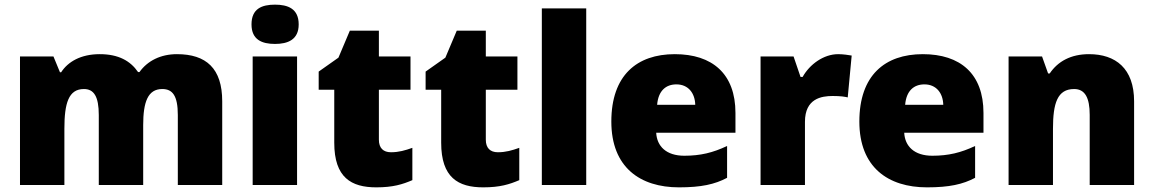

<svg xmlns="http://www.w3.org/2000/svg" viewBox="-20 -796 4963 826"><path d="M741 -563C672 -563 615 -535 580 -486H574C541 -534 490 -563 409 -563C327 -563 272 -530 243 -485H238L210 -553H66V0H257V-242C257 -352 275 -413 341 -413C384 -413 405 -381 405 -301V0H596V-258C596 -357 616 -413 678 -413C722 -413 745 -385 745 -301V0H936V-360C936 -502 867 -563 741 -563Z M1163 -776C1107 -776 1062 -759 1062 -691C1062 -625 1107 -607 1163 -607C1218 -607 1265 -625 1265 -691C1265 -759 1218 -776 1163 -776ZM1258 -553H1067V0H1258Z M1662 -141C1629 -141 1610 -159 1610 -195V-410H1746V-553H1610V-664H1485L1436 -548L1351 -488V-410H1418V-182C1418 -32 1491 10 1599 10C1671 10 1712 -3 1754 -21V-160C1723 -149 1696 -141 1662 -141Z M2122 -141C2089 -141 2070 -159 2070 -195V-410H2206V-553H2070V-664H1945L1896 -548L1811 -488V-410H1878V-182C1878 -32 1951 10 2059 10C2131 10 2172 -3 2214 -21V-160C2183 -149 2156 -141 2122 -141Z M2502 0V-760H2311V0Z M2883 -563C2720 -563 2610 -472 2610 -273C2610 -76 2734 10 2901 10C2997 10 3055 -3 3108 -31V-168C3047 -139 2993 -126 2924 -126C2846 -126 2806 -167 2803 -225H3144V-310C3144 -479 3044 -563 2883 -563ZM2890 -433C2942 -433 2970 -394 2971 -345H2807C2812 -406 2845 -433 2890 -433Z M3586 -563C3523 -563 3463 -519 3433 -465H3424L3394 -553H3252V0H3443V-272C3443 -372 3514 -383 3562 -383C3597 -383 3614 -380 3627 -377L3644 -557C3633 -559 3607 -563 3586 -563Z M3950 -563C3787 -563 3677 -472 3677 -273C3677 -76 3801 10 3968 10C4064 10 4122 -3 4175 -31V-168C4114 -139 4060 -126 3991 -126C3913 -126 3873 -167 3870 -225H4211V-310C4211 -479 4111 -563 3950 -563ZM3957 -433C4009 -433 4037 -394 4038 -345H3874C3879 -406 3912 -433 3957 -433Z M4665 -563C4587 -563 4531 -532 4496 -480H4489L4463 -553H4319V0H4510V-242C4510 -352 4529 -413 4601 -413C4648 -413 4668 -375 4668 -302V0H4859V-360C4859 -502 4779 -563 4665 -563Z"/></svg>

Font: Noto Sans Lao Looped Black
Style: Regular
Weight: 900
Designer: Mark Frömberg, Ben Mitchell
Foundry: The Fontpad Ltd
Version: Version 1.002